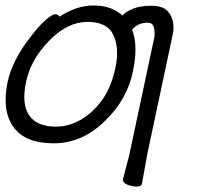

<svg xmlns="http://www.w3.org/2000/svg" viewBox="-45 -506 748 702"><path d="M403 -449Q411 -460 432 -470Q463 -485 507 -485Q551 -485 569 -464Q600 -428 584 -368L493 60L474 166Q472 176 454 176Q436 176 419 168.5Q402 161 405 148L428 59L520 -373Q521 -391 518 -404Q513 -423 496 -423Q462 -423 442 -402Q439 -400 438 -398Q461 -339 441 -245Q420 -143 341 -66Q257 18 151.5 18Q46 18 3.5 -42.5Q-39 -103 -17 -207Q0 -287 69 -374Q96 -410 121 -432Q146 -454 156.5 -454Q167 -454 172 -445Q236 -486 296 -486Q356 -486 393 -457Q399 -453 403 -449ZM159 -43Q208 -43 252.5 -69.5Q297 -96 329.5 -142Q362 -188 377 -258Q392 -328 370 -377Q348 -426 275 -426Q202 -426 135 -357.5Q68 -289 50.5 -207.5Q33 -126 61.5 -84.5Q90 -43 159 -43Z"/></svg>

Font: LXGW Bright GB
Style: Italic
Weight: 400
Italic angle: -12°
Designer: Christian Thalmann (Catharsis Fonts)
Foundry: LXGW / Christian Thalmann (Catharsis Fonts) / Fontworks Inc.
Version: Version 5.510